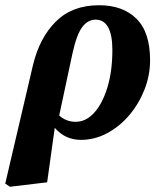

<svg xmlns="http://www.w3.org/2000/svg" viewBox="-35 -519 598 733"><path d="M241 -312 191 -78Q218 -54 254 -54Q293 -54 324.5 -88.5Q356 -123 375 -185Q394 -247 394 -329Q394 -385 378 -414.5Q362 -444 330 -444Q300 -444 278.5 -415Q257 -386 241 -312ZM3 194 -15 182 91 -271Q116 -375 178.5 -437Q241 -499 343 -499Q434 -499 486 -447.5Q538 -396 538 -289Q538 -232 517 -178Q496 -124 459.5 -80.5Q423 -37 375 -11Q327 15 274 15Q214 15 174 -31L145 177Z"/></svg>

Font: Source Serif Pro
Style: Bold Italic
Weight: 700
Italic angle: -12°
Designer: Frank Grießhammer
Foundry: Adobe Systems Incorporated
Version: Version 3.001;hotconv 1.0.111;makeotfexe 2.5.65597